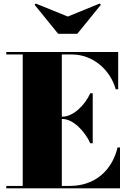

<svg xmlns="http://www.w3.org/2000/svg" viewBox="-20 -1036 710 1056"><path d="M353 -945 176.5 -1016.5 170 -1010 300 -850H405L535 -1010L528 -1016.5ZM476.5 -248H490V-523H476.5C446.5 -456 381.5 -394.5 324.5 -394.5H320V-736.5H374.5C491.5 -736.5 586.5 -652 616.5 -545H630V-750H14.5V-736.5H105V-13.5H14.5V0H640V-225H626.5C596.5 -98 501.5 -13.5 364.5 -13.5H320V-381.5H324.5C381.5 -381.5 446.5 -315 476.5 -248Z"/></svg>

Font: Bodoni* 16pt Fatface
Style: Regular
Weight: 900
Version: Version 2.3